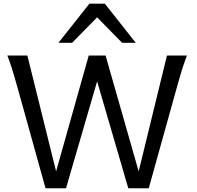

<svg xmlns="http://www.w3.org/2000/svg" viewBox="-20 -1011 1056 1031"><path d="M724.6 -90.8 876.5 -712.9H983.9Q978 -697.8 972.2 -681.4Q966.3 -665 959.7 -644.3Q953.1 -623.5 945.3 -596.9Q937.5 -570.3 927.7 -534.7L778.8 0H668.9L501.5 -574.2L334.5 0H224.6L75.7 -534.7Q65.9 -569.8 58.1 -596.4Q50.3 -623 43.7 -644.3Q37.1 -665.5 31.2 -681.9Q25.4 -698.2 19.5 -712.9H127L281.2 -90.8L456.5 -712.9H546.9ZM293.9 -781.2 460 -991.2H543L709 -781.2H635.7L501.5 -918L367.2 -781.2Z"/></svg>

Font: Andika Am
Style: Regular
Weight: 400
Designer: Victor Gaultney, Annie Olsen, Julie Remington, Don Collingsworth, Eric Hays, Becca Hirsbrunner
Foundry: SIL International
Version: Version 5.000